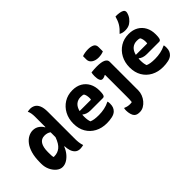

<svg xmlns="http://www.w3.org/2000/svg" viewBox="-72 -1454 2294 2294"><g transform="rotate(-45 1075.0 -307.0)"><path d="M250 -552Q296 -552 330.5 -527.5Q365 -503 380 -472H385V-651Q385 -676 380.5 -704Q376 -732 365 -750Q376 -752 387.5 -754Q399 -756 410 -756Q443 -756 471.5 -740.5Q500 -725 517.5 -686.5Q535 -648 535 -579V-120Q535 -90 538.5 -61Q542 -32 552 -1Q537 2 524.5 4.5Q512 7 497 7Q457 7 432.5 -15.5Q408 -38 397 -73.5Q386 -109 385 -148H379Q363 -105 334 -68.5Q305 -32 269 -10Q233 12 195 12Q156 12 120.5 -16.5Q85 -45 62.5 -92.5Q40 -140 40 -196V-218Q40 -307 58.5 -370.5Q77 -434 108 -474Q139 -514 176 -533Q213 -552 250 -552ZM201 -150Q205 -149 208 -149Q211 -149 214 -149Q270 -149 312.5 -183Q355 -217 385 -301V-384Q353 -408 305 -408Q250 -408 222.5 -365Q195 -322 195 -241V-230Q195 -201 196 -182.5Q197 -164 201 -150Z M924 -556Q995 -556 1045.5 -526.5Q1096 -497 1123.5 -445Q1151 -393 1151 -325V-320Q1151 -279 1146 -260Q1141 -241 1133 -236Q1125 -231 1116 -231H908Q875 -231 848.5 -240Q822 -249 806 -264L801 -262Q800 -249 800 -234V-231Q800 -203 803.5 -180.5Q807 -158 814 -140Q837 -130 866.5 -125.5Q896 -121 939 -121Q986 -121 1032.5 -130.5Q1079 -140 1120 -161H1126Q1128 -151 1129 -141.5Q1130 -132 1130 -123Q1130 -89 1121 -66.5Q1112 -44 1095 -27Q1071 -3 1028 6.5Q985 16 938 16Q853 16 788 -19Q723 -54 686.5 -116.5Q650 -179 650 -263V-266Q650 -348 685 -413.5Q720 -479 781.5 -517.5Q843 -556 924 -556ZM936 -429Q889 -429 856 -401.5Q823 -374 809 -318H1001Q1003 -324 1003.5 -331.5Q1004 -339 1004 -344Q1004 -364 1000 -384.5Q996 -405 985 -422Q974 -426 964.5 -427.5Q955 -429 936 -429Z M1330 -550Q1407 -550 1443.5 -532Q1480 -514 1480 -481V3Q1480 38 1466.5 73Q1453 108 1429.5 136.5Q1406 165 1375.5 182.5Q1345 200 1310 200Q1285 200 1268 195Q1251 190 1237 176Q1223 162 1214.5 132Q1206 102 1206 71Q1206 49 1210 33H1216Q1239 43 1257.5 46.5Q1276 50 1298 50Q1314 50 1326 47Q1329 27 1329.5 2.5Q1330 -22 1330 -50V-406L1324 -410Q1299 -394 1274 -394Q1252 -394 1241 -418.5Q1230 -443 1230 -486Q1230 -522 1236 -544Q1259 -547 1285 -548.5Q1311 -550 1330 -550ZM1302 -753Q1321 -761 1348.5 -765.5Q1376 -770 1402 -770Q1449 -770 1479.5 -754.5Q1510 -739 1510 -698V-626Q1471 -609 1422 -609Q1370 -609 1336 -633Q1302 -657 1302 -697Z M1874 -556Q1945 -556 1995.5 -526.5Q2046 -497 2073.5 -445Q2101 -393 2101 -325V-320Q2101 -279 2096 -260Q2091 -241 2083 -236Q2075 -231 2066 -231H1858Q1825 -231 1798.5 -240Q1772 -249 1756 -264L1751 -262Q1750 -249 1750 -234V-231Q1750 -203 1753.5 -180.5Q1757 -158 1764 -140Q1787 -130 1816.5 -125.5Q1846 -121 1889 -121Q1936 -121 1982.5 -130.5Q2029 -140 2070 -161H2076Q2078 -151 2079 -141.5Q2080 -132 2080 -123Q2080 -89 2071 -66.5Q2062 -44 2045 -27Q2021 -3 1978 6.5Q1935 16 1888 16Q1803 16 1738 -19Q1673 -54 1636.5 -116.5Q1600 -179 1600 -263V-266Q1600 -348 1635 -413.5Q1670 -479 1731.5 -517.5Q1793 -556 1874 -556ZM1886 -429Q1839 -429 1806 -401.5Q1773 -374 1759 -318H1951Q1953 -324 1953.5 -331.5Q1954 -339 1954 -344Q1954 -364 1950 -384.5Q1946 -405 1935 -422Q1924 -426 1914.5 -427.5Q1905 -429 1886 -429ZM1911 -814Q1946 -815 1974.5 -810.5Q2003 -806 2022 -796Q2036 -789 2040.5 -775.5Q2045 -762 2041 -747Q2031 -708 2009 -680Q1987 -652 1961 -635Q1927 -613 1875 -613Q1833 -613 1799 -632Q1846 -675 1870.5 -715Q1895 -755 1911 -814Z"/></g></svg>

Font: Recursive Sn Csl St XBd
Style: Regular
Weight: 800
Version: Version 1.085;hotconv 1.1.0;makeotfexe 2.6.0; ttfautohint (v